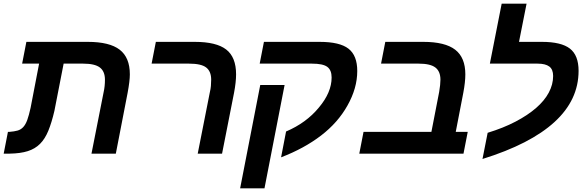

<svg xmlns="http://www.w3.org/2000/svg" viewBox="-40 -833 3157 1041"><path d="M588 0H456L522 -334Q529 -365 529 -401Q529 -446 501.5 -467Q474 -488 411 -488H305L255 -232Q240 -168 222 -124Q204 -80 177 -53Q150 -26 110.5 -13.5Q71 -1 13 0H-20L3 -118H11Q37 -120 55 -125Q73 -130 86 -144Q99 -158 108 -183Q117 -208 126 -249L172 -488H80L103 -606H436Q554 -606 609 -563.5Q664 -521 664 -430Q664 -394 652 -330Z M1105 -401Q1105 -446 1078 -467Q1051 -488 985 -488H782L805 -606H1016Q1133 -606 1186.5 -564.5Q1240 -523 1240 -430Q1240 -388 1229 -330L1164 0H1032L1098 -334Q1102 -350 1103.5 -367Q1105 -384 1105 -401Z M1503 -372 1394 188H1262L1371 -372ZM1391 -606H1693Q1802 -606 1849.5 -569Q1897 -532 1897 -448Q1897 -355 1844 -261Q1792 -168 1700.5 -98Q1609 -28 1484 20L1511 -120Q1621 -167 1689 -250Q1758 -332 1758 -413Q1758 -453 1734.5 -470.5Q1711 -488 1651 -488H1368Z M2026 -488 2049 -606H2255Q2373 -606 2428 -563.5Q2483 -521 2483 -430Q2483 -388 2472 -330L2431 -118H2496L2473 0H1908L1931 -118H2299L2341 -334Q2348 -375 2348 -401Q2348 -446 2320.5 -467Q2293 -488 2230 -488Z M2959 -421Q2959 -457 2938 -472.5Q2917 -488 2875 -488H2616L2680 -813H2815L2774 -606H2898Q3003 -606 3050 -569.5Q3097 -533 3097 -449Q3097 -291 2966.5 -171.5Q2836 -52 2576 29L2604 -113Q2689 -139 2755 -173.5Q2821 -208 2866.5 -247.5Q2912 -287 2935.5 -331Q2959 -375 2959 -421Z"/></svg>

Font: Libra Sans Modern
Style: Bold Italic
Weight: 700
Italic angle: -12°
Foundry: Stefan Peev, Context Ltd
Version: Version 1.000